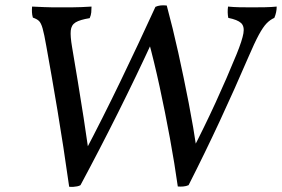

<svg xmlns="http://www.w3.org/2000/svg" viewBox="-20 -704 1072 730"><path d="M102 -679Q128 -678 147.5 -677Q167 -676 183 -676Q199 -676 213 -676Q230 -676 249.5 -676Q269 -676 289.5 -677Q310 -678 328 -679Q328 -668 327 -657Q326 -646 321 -635Q284 -629 267.5 -619Q251 -609 249 -587.5Q247 -566 254 -525Q264 -466 275.5 -396.5Q287 -327 298 -256Q309 -185 318 -121H300Q371 -256 438.5 -396Q506 -536 571 -678Q588 -686 614 -683Q637 -598 658 -503Q679 -408 697.5 -312.5Q716 -217 729 -128H709Q757 -221 799.5 -313.5Q842 -406 880 -499Q901 -551 905.5 -577.5Q910 -604 896.5 -616.5Q883 -629 848 -636Q844 -656 847 -679Q867 -677 889.5 -676.5Q912 -676 937 -676Q962 -676 987.5 -676.5Q1013 -677 1032 -679Q1032 -657 1023 -636Q1007 -629 993.5 -615Q980 -601 964 -571.5Q948 -542 924 -486Q872 -365 815.5 -243.5Q759 -122 697 0Q688 4 677 5Q666 6 656 5Q644 -81 626 -179Q608 -277 587 -374Q566 -471 543 -555H563Q499 -416 428.5 -275Q358 -134 286 0Q281 3 273.5 4.5Q266 6 258 6.5Q250 7 243 6Q221 -150 198.5 -284.5Q176 -419 156 -529Q148 -575 142 -596Q136 -617 128 -624.5Q120 -632 105 -637Q102 -647 101.5 -657.5Q101 -668 102 -679Z"/></svg>

Font: Vollkorn
Style: Italic
Weight: 400
Italic angle: -11°
Designer: Friedrich Althausen
Foundry: Friedrich Althausen
Version: Version 5.001